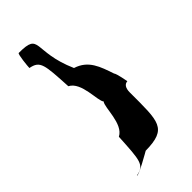

<svg xmlns="http://www.w3.org/2000/svg" viewBox="-245 -769 865 865"><g transform="rotate(-45 188.0 -336.0)"><path d="M65 47C65 58 172 -4 172 -4C313 -6 307 -54 307 -240C307 -268 317 -283 335 -284C335 -284 325 -342 317 -351C295 -416 277 -474 207 -496C127 -678 216 -720 79 -720C72 -720 65 -648 65 -638C123 -627 123 -600 131 -456C187 -428 177 -314 195 -295C177 -274 187 -162 131 -134C123 10 123 36 65 47Z"/></g></svg>

Font: Ampere
Style: SCExt
Weight: 400
Version: Version 1